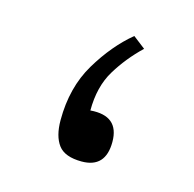

<svg xmlns="http://www.w3.org/2000/svg" viewBox="-53 -306 363 360"><g transform="rotate(15 128.5 -126.5)"><path d="M191.4 -234.4Q163.1 -207.5 143.6 -175.3Q124 -143.1 124 -96.7Q179.2 -101.1 179.2 -50.3Q179.2 0 132.8 0Q100.1 0 87.4 -16.8Q74.7 -33.7 74.7 -64.9Q74.7 -128.4 103 -175.8Q131.3 -223.1 167.5 -252.9Z"/></g></svg>

Font: Vazirmatn RD UI FD ExtraLight
Style: Regular
Weight: 200
Designer: Saber Rastikerdar
Foundry: Saber Rastikerdar
Version: Version 33.003